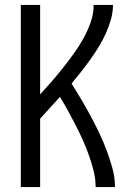

<svg xmlns="http://www.w3.org/2000/svg" viewBox="-20 -755 540 775"><path d="M64 0V-735H142V-374Q166 -400 189.5 -427Q213 -454 235 -482Q257 -510 278 -539Q299 -568 316.5 -599.5Q334 -631 346 -665Q358 -699 358 -735H436Q436 -705 427.5 -675.5Q419 -646 406.5 -618.5Q394 -591 378 -565Q362 -539 344 -514Q326 -489 307.5 -465.5Q289 -442 269 -418Q289 -386 308.5 -353Q328 -320 346 -286.5Q364 -253 380.5 -218.5Q397 -184 410.5 -148Q424 -112 434 -75Q444 -38 444 0H366Q366 -33 358 -65Q350 -97 339 -128Q328 -159 314.5 -189Q301 -219 286 -248.5Q271 -278 255 -307Q239 -336 222 -364Q202 -342 182 -320Q162 -298 142 -276V0Z"/></svg>

Font: Iosevka Term Curly
Style: Regular
Weight: 400
Designer: Belleve Invis
Foundry: Belleve Invis
Version: Version 32.3.0